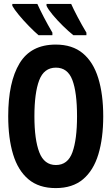

<svg xmlns="http://www.w3.org/2000/svg" viewBox="-20 -953 570 982"><path d="M265 9Q179 9 125.5 -36Q72 -81 47 -163.5Q22 -246 22 -359Q22 -533 80 -629Q138 -725 265 -725Q350 -725 403.5 -680.5Q457 -636 482.5 -553.5Q508 -471 508 -358Q508 -246 483 -163.5Q458 -81 404.5 -36Q351 9 265 9ZM266 -109Q327 -109 350.5 -174.5Q374 -240 374 -358Q374 -481 350 -544Q326 -607 266 -607Q205 -607 180.5 -542.5Q156 -478 156 -358Q156 -239 181 -174Q206 -109 266 -109ZM355 -773Q330 -793 301.5 -821Q273 -849 250 -876.5Q227 -904 218 -923V-933H344Q355 -908 376.5 -867Q398 -826 422 -786V-773ZM177 -773Q156 -791 128 -819.5Q100 -848 76.5 -876.5Q53 -905 43 -923V-933H171Q184 -904 204 -865.5Q224 -827 248 -786V-773Z"/></svg>

Font: Noto Sans Mono Condensed
Style: Bold
Weight: 700
Width: 3
Designer: Monotype Design Team
Foundry: Monotype Imaging Inc.
Version: Version 2.014